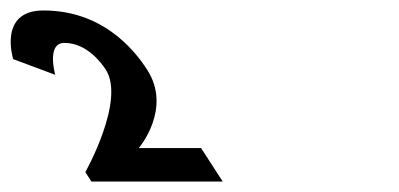

<svg xmlns="http://www.w3.org/2000/svg" viewBox="-475 -860 762 367"><path d="M-351.9 -778C-308.9 -778 -280.7 -739 -272.9 -727C-234.7 -668 -311.9 -531 -311.9 -531L-300.3 -513H-49.3L-90.7 -577H-209.7C-209.7 -577 -145.3 -652 -193.9 -727C-220.4 -768 -281.1 -840 -392.1 -840C-479.1 -840 -449.8 -747 -449.8 -747L-369.4 -717C-369.4 -717 -386.9 -778 -351.9 -778Z"/></svg>

Font: Hussar
Style: BdOpOblSeven
Weight: 700
Foundry: Cannot Into Space Fonts
Version: Version 2.00